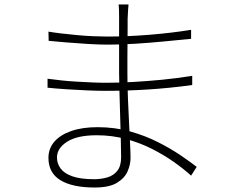

<svg xmlns="http://www.w3.org/2000/svg" viewBox="-20 -802 1040 856"><path d="M553 -782Q552 -771 551 -757Q550 -743 549 -718Q549 -706 549 -679Q549 -652 548.5 -616.5Q548 -581 548 -544Q548 -507 548 -475Q548 -419 550.5 -361Q553 -303 555.5 -251Q558 -199 560 -159Q562 -119 562 -97Q562 -69 549 -38.5Q536 -8 501.5 13Q467 34 402 34Q303 34 249.5 1.5Q196 -31 196 -98Q196 -140 222.5 -170.5Q249 -201 298 -218Q347 -235 415 -235Q492 -235 560 -216Q628 -197 685 -168Q742 -139 786 -109Q830 -79 857 -58L832 -19Q799 -49 755 -80Q711 -111 658 -138Q605 -165 542.5 -182Q480 -199 411 -199Q324 -199 279 -170Q234 -141 234 -100Q234 -73 250 -51Q266 -29 302.5 -16Q339 -3 400 -3Q430 -3 458 -11Q486 -19 503 -40.5Q520 -62 520 -101Q520 -134 518.5 -185Q517 -236 515.5 -291.5Q514 -347 512.5 -396Q511 -445 511 -475Q511 -508 511 -540Q511 -572 511 -603.5Q511 -635 511 -666.5Q511 -698 511 -728Q511 -741 510.5 -758Q510 -775 509 -782ZM196 -661Q219 -657 252.5 -653Q286 -649 323.5 -645.5Q361 -642 396.5 -640.5Q432 -639 459 -639Q549 -639 647 -647Q745 -655 832 -669V-629Q772 -623 709 -617Q646 -611 583 -607Q520 -603 460 -603Q423 -603 372.5 -606Q322 -609 274.5 -613Q227 -617 197 -620ZM192 -451Q221 -447 254 -443.5Q287 -440 322 -438Q357 -436 390 -434.5Q423 -433 452 -433Q509 -433 572 -436.5Q635 -440 702.5 -446.5Q770 -453 837 -464V-423Q787 -416 737 -411Q687 -406 639 -403Q591 -400 544 -398.5Q497 -397 452 -397Q414 -397 368.5 -399Q323 -401 277 -404Q231 -407 192 -411Z"/></svg>

Font: Noto Sans JP Thin ExtraLight
Style: Regular
Weight: 250
Version: Version 2.004-H2;hotconv 1.0.118;makeotfexe 2.5.65603